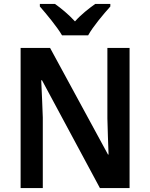

<svg xmlns="http://www.w3.org/2000/svg" viewBox="-20 -958 765 978"><path d="M296 -778H429C453 -822 508 -887 542 -925V-938H465C432 -914 395 -886 362 -849C329 -885 291 -916 260 -938H183V-925C217 -886 271 -821 296 -778ZM640 0V-714H527V-355C528 -296 531 -234 533 -171H530L235 -714H85V0H198V-360C196 -421 193 -483 190 -549H194L489 0Z"/></svg>

Font: Noto Sans Kannada SemiCondensed SemiBold
Style: Regular
Weight: 600
Width: 4
Designer: Jelle Bosma - Monotype Design Team
Foundry: Monotype Imaging Inc.
Version: Version 2.005